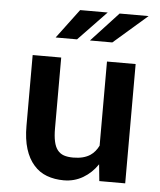

<svg xmlns="http://www.w3.org/2000/svg" viewBox="-53 -790 707 847"><g transform="rotate(5 300.0 -367.0)"><path d="M417.5 0H532.2V-528.3H405.3V-155.8Q398.9 -142.6 389.6 -131.3Q380.4 -120.1 368.7 -112.3Q354.5 -103 335.7 -98.1Q316.9 -93.3 293.5 -93.3Q269 -93.3 252 -99.1Q234.9 -105 223.6 -119.6Q212.9 -133.3 207.8 -156.7Q202.6 -180.2 202.6 -214.4V-528.3H76.2V-215.3Q76.2 -155.8 89.6 -113Q103 -70.3 127.4 -43Q151.4 -15.1 185.5 -2.4Q219.7 10.3 260.7 10.3Q307.1 10.3 345.5 -12.2Q383.8 -34.7 410.2 -73.7ZM442.4 -744.1 322.3 -614.3H421.4L570.8 -744.1ZM267.6 -744.1 170.4 -614.3H265.1L389.6 -744.1Z"/></g></svg>

Font: Roboto Mono SemiBold
Style: Regular
Weight: 600
Monospace: yes
Designer: Google
Version: Version 3.000